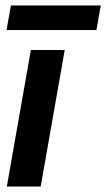

<svg xmlns="http://www.w3.org/2000/svg" viewBox="-20 -683 389 703"><path d="M5 0H129L217 -500H93ZM4 -573H333L349 -663H20Z"/></svg>

Font: Uncut Sans Semibold
Style: Italic
Weight: 600
Italic angle: -10°
Designer: Kasper Nordkvist
Foundry: Uncut Type
Version: Version 1.111;FEAKit 1.0